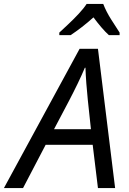

<svg xmlns="http://www.w3.org/2000/svg" viewBox="-77 -964 659 984"><path d="M-57 0 331 -714H425L513 0H425L398 -222H157L41 0ZM200 -302H389L373 -452Q369 -490 365.5 -536Q362 -582 361 -617H358Q342 -579 321 -535.5Q300 -492 277 -448ZM227 -784V-797Q244 -813 272 -839Q300 -865 326.5 -893.5Q353 -922 367 -944H452Q467 -905 492 -865.5Q517 -826 536 -797V-784H481Q463 -800 442.5 -824Q422 -848 402 -875Q372 -848 341.5 -824.5Q311 -801 285 -784Z"/></svg>

Font: Noto IKEA Latin
Style: Italic
Weight: 400
Italic angle: -12°
Designer: Monotype Design Team
Foundry: Monotype Imaging Inc.
Version: Version 1.0